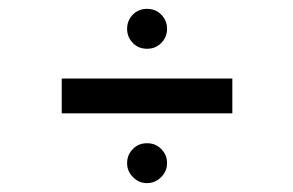

<svg xmlns="http://www.w3.org/2000/svg" viewBox="-20 -516 668 437"><path d="M314.7 -495.8Q295.5 -495.8 282.8 -483.2Q269.3 -469.7 269.3 -450.4Q269.3 -431.2 282.8 -417.7Q295.5 -405 314.7 -405Q333.8 -405 346.5 -417.7Q360.2 -431.2 360.2 -450.4Q360.2 -469.7 346.5 -483.2Q333.8 -495.8 314.7 -495.8ZM120.5 -337.2V-258H508.8V-337.2ZM314.7 -190Q295.5 -190 282.8 -177.3Q269.3 -163.8 269.3 -144.7Q269.3 -126.2 282.8 -112.7Q296.3 -99.2 314.7 -99.2Q333 -99.2 346.6 -112.7Q360.2 -126.2 360.2 -144.7Q360.2 -163.8 346.5 -177.3Q333.8 -190 314.7 -190Z"/></svg>

Font: Unageo Variable
Style: Regular
Weight: 300
Designer: Richard Sepsi
Foundry: Richard Sepsi
Version: Version 2.200